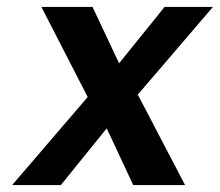

<svg xmlns="http://www.w3.org/2000/svg" viewBox="-20 -532 632 552"><path d="M363 0H512L376.2 -260L592.1 -512H453.1L322.4 -350L246.1 -512H99.1L232.1 -253L15 0H155L286.8 -163Z"/></svg>

Font: Fog Sans
Style: It
Weight: 700
Foundry: Intel Corporation
Version: Version 1.00